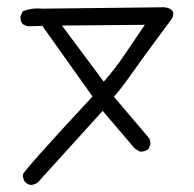

<svg xmlns="http://www.w3.org/2000/svg" viewBox="-20 -446 540 534"><path d="M66.4 68.4Q57.6 67.4 50.8 61.5Q43 52.7 43.9 39.1Q46.9 27.3 237.3 -177.7L97.7 -374L55.7 -373L43 -378.9Q36.1 -387.7 37.1 -401.4L43 -414.1Q66.4 -424.8 97.7 -421.9L436.5 -425.8Q470.7 -421.9 459 -395.5Q364.3 -267.6 342.8 -236.3Q321.3 -205.1 296.9 -176.8L391.6 -65.4Q399.4 -56.6 398.4 -43.9L392.6 -31.2Q381.8 -23.4 369.1 -24.4L354.5 -33.2L265.6 -137.7L85 61.5Q77.1 67.4 66.4 68.4ZM268.6 -218.8Q301.8 -256.8 328.6 -296.9Q355.5 -336.9 382.8 -377L152.3 -375Z"/></svg>

Font: JasonHandwriting4
Style: Regular
Weight: 400
Version: Version 1.01.21